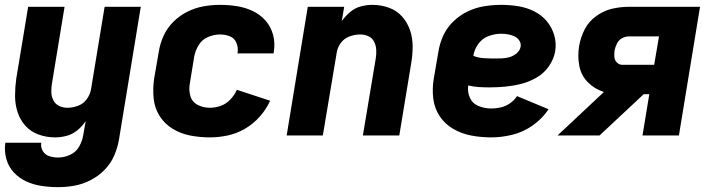

<svg xmlns="http://www.w3.org/2000/svg" viewBox="-29 -558 2929 791"><path d="M210 213Q244 213 277.5 207Q311 201 343.5 184.5Q376 168 401.5 142Q427 116 441 84Q455 52 461 18L551 -530H402L346 -190Q342 -168 328 -149Q314 -130 292 -122Q270 -114 249 -114Q230 -114 214.5 -121.5Q199 -129 191 -144.5Q183 -160 182.5 -178Q182 -196 185 -214L237 -530H87L38 -234Q33 -198 33 -163Q33 -128 43.5 -96Q54 -64 76 -39.5Q98 -15 130.5 -3.5Q163 8 198 8Q222 8 246 1.5Q270 -5 290 -21.5Q310 -38 324 -59L314 -2Q310 23 297 46Q284 69 259.5 80Q235 91 210 91Q192 91 174.5 85.5Q157 80 147.5 64.5Q138 49 141 30H-7Q-12 64 -3 96.5Q6 129 28 152.5Q50 176 79.5 189.5Q109 203 142.5 208Q176 213 210 213Z M836 8Q872 8 909.5 0Q947 -8 981 -28Q1015 -48 1041.5 -78Q1068 -108 1084 -143L947 -188Q937 -166 920 -148Q903 -130 880.5 -122Q858 -114 836 -114Q809 -114 786 -125.5Q763 -137 755.5 -162Q748 -187 753 -214L771 -324Q775 -348 789 -371.5Q803 -395 828 -405.5Q853 -416 877 -416Q899 -416 918 -408.5Q937 -401 945 -381.5Q953 -362 950 -341L949 -338H1098Q1099 -342 1099 -345Q1105 -381 1096 -414.5Q1087 -448 1065 -473Q1043 -498 1012.5 -512.5Q982 -527 947.5 -532.5Q913 -538 877 -538Q844 -538 810 -532Q776 -526 743.5 -510Q711 -494 685 -468Q659 -442 644.5 -409.5Q630 -377 625 -344L606 -234Q600 -193 604 -152.5Q608 -112 629 -79.5Q650 -47 683 -27Q716 -7 755.5 0.5Q795 8 836 8Z M1152 0H1301L1358 -340Q1361 -362 1375 -381Q1389 -400 1411 -408Q1433 -416 1455 -416Q1473 -416 1488.5 -409Q1504 -402 1512 -386.5Q1520 -371 1521 -353Q1522 -335 1519 -317L1466 0H1616L1665 -297Q1671 -332 1671 -367Q1671 -402 1660 -434Q1649 -466 1627 -490.5Q1605 -515 1572.5 -526.5Q1540 -538 1505 -538Q1481 -538 1457 -531.5Q1433 -525 1413.5 -508.5Q1394 -492 1379 -471L1389 -530H1239Z M1995 8Q2038 8 2082.5 -3Q2127 -14 2166 -41.5Q2205 -69 2231 -108L2101 -162Q2089 -144 2071.5 -132Q2054 -120 2034 -115.5Q2014 -111 1995 -111Q1968 -111 1943 -121Q1918 -131 1907 -155Q1896 -179 1900 -206Q1921 -201 1942.5 -199.5Q1964 -198 1986 -198Q2019 -198 2051.5 -201Q2084 -204 2116.5 -212Q2149 -220 2180 -237.5Q2211 -255 2231.5 -284Q2252 -313 2258 -345Q2264 -381 2254 -414Q2244 -447 2222.5 -472Q2201 -497 2170.5 -512Q2140 -527 2105.5 -532.5Q2071 -538 2036 -538Q2002 -538 1967 -532.5Q1932 -527 1899 -511.5Q1866 -496 1839 -470Q1812 -444 1797 -411Q1782 -378 1777 -344L1758 -234Q1751 -192 1756 -151.5Q1761 -111 1783 -78.5Q1805 -46 1839 -26.5Q1873 -7 1913 0.5Q1953 8 1995 8ZM2008 -317Q1985 -317 1962.5 -318.5Q1940 -320 1921 -328Q1925 -354 1941.5 -377Q1958 -400 1984 -409.5Q2010 -419 2036 -419Q2050 -419 2064 -416.5Q2078 -414 2090 -408.5Q2102 -403 2110 -391.5Q2118 -380 2116 -366Q2113 -350 2099.5 -338.5Q2086 -327 2070 -322.5Q2054 -318 2038.5 -317.5Q2023 -317 2008 -317Z M2268 0H2441L2623 -170H2646L2618 0H2768L2855 -530H2562Q2527 -530 2492.5 -522Q2458 -514 2427 -491.5Q2396 -469 2379.5 -436.5Q2363 -404 2357 -369Q2350 -328 2357.5 -287.5Q2365 -247 2393 -219Q2421 -191 2459 -179ZM2535 -291Q2522 -291 2512.5 -300.5Q2503 -310 2502 -323.5Q2501 -337 2503 -351Q2506 -365 2513 -379Q2520 -393 2533.5 -400.5Q2547 -408 2562 -408H2686L2666 -291Z"/></svg>

Font: Iosevka Sparkle Heavy
Style: Italic
Weight: 900
Italic angle: -9°
Designer: Belleve Invis
Foundry: Belleve Invis
Version: Version 4.5.0; ttfautohint (v1.8.3)